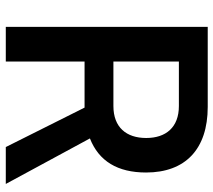

<svg xmlns="http://www.w3.org/2000/svg" viewBox="-57 -680 737 663"><g transform="rotate(90 311.5 -348.5)"><path d="M192.4 -272H349.1H351.6L487.8 0H615.2L458 -290.5C536.6 -321.3 575.7 -386.2 575.7 -484.4C575.7 -619.6 495.6 -697.3 349.1 -697.3H72.8V0H192.4ZM346.2 -597.7C419.9 -597.7 456.5 -552.7 456.5 -484.9C456.5 -416.5 419.9 -371.6 346.2 -371.6H192.4V-597.7Z"/></g></svg>

Font: Estedad SemiBold
Style: Regular
Weight: 600
Designer: Amin Abedi
Version: Version 7.3